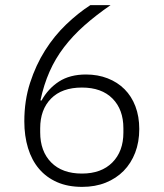

<svg xmlns="http://www.w3.org/2000/svg" viewBox="-20 -718 640 750"><path d="M301 12Q245 12 203 -6.5Q161 -25 132.5 -58.5Q104 -92 89.5 -139.5Q75 -187 75 -244Q75 -325 97.5 -394.5Q120 -464 156 -521Q192 -578 238.5 -622.5Q285 -667 333 -698H412Q354 -658 309 -618Q264 -578 230 -533.5Q196 -489 173.5 -438Q151 -387 138 -326L142 -325Q168 -372 210.5 -399.5Q253 -427 316 -427Q362 -427 400.5 -412Q439 -397 466.5 -369.5Q494 -342 509 -302.5Q524 -263 524 -214Q524 -163 508 -121.5Q492 -80 463 -50.5Q434 -21 393 -4.5Q352 12 301 12ZM300 -40Q376 -40 419 -83.5Q462 -127 462 -200V-217Q462 -290 419.5 -333Q377 -376 300 -376Q222 -376 179.5 -333Q137 -290 137 -217V-201Q137 -127 180 -83.5Q223 -40 300 -40Z"/></svg>

Font: IBM Plex Thai Light
Style: Regular
Weight: 300
Designer: Mike Abbink, Paul van der Laan, Pieter van Rosmalen, Ben Mitchell, Mark Frömberg
Foundry: Bold Monday
Version: Version 1.0